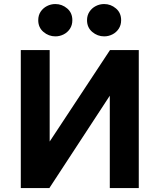

<svg xmlns="http://www.w3.org/2000/svg" viewBox="-20 -954 809 974"><path d="M85.5 0V-700H232V-236L538 -700H684V0H537V-468.5L230.5 0ZM261 -769.5Q227 -769.5 200.5 -792Q174 -814.5 174 -851.5Q174 -876.5 186.2 -894.8Q198.5 -913 218.2 -923.2Q238 -933.5 261 -933.5Q294.5 -933.5 320.8 -911.2Q347 -889 347 -851.5Q347 -826.5 334.8 -808Q322.5 -789.5 302.8 -779.5Q283 -769.5 261 -769.5ZM508.5 -769.5Q474.5 -769.5 448 -792Q421.5 -814.5 421.5 -851.5Q421.5 -876 433.8 -894.5Q446 -913 465.8 -923.2Q485.5 -933.5 508.5 -933.5Q542 -933.5 568.2 -911.2Q594.5 -889 594.5 -851.5Q594.5 -826.5 582.2 -808Q570 -789.5 550.2 -779.5Q530.5 -769.5 508.5 -769.5Z"/></svg>

Font: Geologica Roman SemiBold
Style: Regular
Weight: 600
Designer: Sindre Bremnes, Frode Helland
Foundry: Monokrom Skriftforlag AS
Version: Version 1.010;gftools[0.9.28]